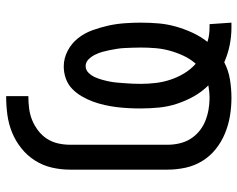

<svg xmlns="http://www.w3.org/2000/svg" viewBox="-96 -688 791 640"><g transform="rotate(-90 300.0 -367.5)"><path d="M529 8Q499 8 469.5 2Q440 -4 413 -16Q386 -2 355.5 3Q325 8 294 8Q264 8 234 3Q204 -2 176 -13.5Q148 -25 124 -44Q100 -63 84 -89Q68 -115 61.5 -145Q55 -175 55 -205V-530Q55 -561 62 -591Q69 -621 85.5 -647Q102 -673 126.5 -692.5Q151 -712 179.5 -723.5Q208 -735 238.5 -739Q269 -743 300 -743V-669Q280 -669 259.5 -666.5Q239 -664 220.5 -656.5Q202 -649 185.5 -636.5Q169 -624 158 -607Q147 -590 142.5 -570Q138 -550 138 -530V-205Q138 -185 142.5 -165.5Q147 -146 157 -129.5Q167 -113 182.5 -100Q198 -87 216.5 -79.5Q235 -72 254.5 -68.5Q274 -65 293 -65Q304 -65 314.5 -66Q325 -67 336 -69Q314 -91 299 -118Q284 -145 274.5 -174Q265 -203 262 -233.5Q259 -264 259 -294Q259 -314 260 -334.5Q261 -355 263.5 -375Q266 -395 270.5 -415Q275 -435 282 -454Q289 -473 299.5 -491Q310 -509 324.5 -523Q339 -537 358.5 -544Q378 -551 399 -551Q426 -551 451 -538Q476 -525 493 -503.5Q510 -482 519.5 -456Q529 -430 535 -403Q541 -376 543 -348.5Q545 -321 545 -294Q545 -264 542.5 -235Q540 -206 532 -177.5Q524 -149 511.5 -122Q499 -95 481 -72Q493 -68 505.5 -66.5Q518 -65 530 -65Q533 -65 535.5 -65Q538 -65 540 -65L545 8Q541 8 537 8Q533 8 529 8ZM408 -111Q424 -129 434.5 -151.5Q445 -174 451.5 -197.5Q458 -221 460 -245.5Q462 -270 462 -294Q462 -307 461.5 -320Q461 -333 460.5 -346Q460 -359 458 -372Q456 -385 453.5 -397.5Q451 -410 447.5 -422.5Q444 -435 438 -447Q432 -459 422.5 -468.5Q413 -478 400 -478Q387 -478 377.5 -468Q368 -458 363 -446.5Q358 -435 354.5 -422.5Q351 -410 348.5 -397Q346 -384 345 -371Q344 -358 343 -345.5Q342 -333 341.5 -320Q341 -307 341 -294Q341 -269 344 -244Q347 -219 355 -195Q363 -171 376 -149.5Q389 -128 408 -111Z"/></g></svg>

Font: Iosevka SS04 Extended
Style: Regular
Weight: 400
Width: 7
Monospace: yes
Designer: Belleve Invis
Foundry: Belleve Invis
Version: Version 19.0.0; ttfautohint (v1.8.4)